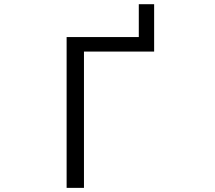

<svg xmlns="http://www.w3.org/2000/svg" viewBox="-20 -910 1040 930"><path d="M726.6 -660.2H386.7V0H302.7V-730.5H652.3V-889.6H726.6Z"/></svg>

Font: GenEi Gothic M SemiLight
Style: Regular
Weight: 350
Designer: o_tamon (Modified); [Source Han Sans]
Ryoko NISHIZUKA  (kana & ideographs); Paul D. Hunt (Latin, Greek & Cyrillic); Wenl
Version: Version 1.1a;Original Version 1.004